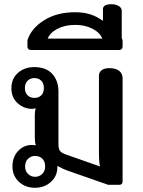

<svg xmlns="http://www.w3.org/2000/svg" viewBox="-20 -876 676 910"><path d="M39 -87Q39 -132 66 -160.5Q93 -189 131 -189Q143 -189 150 -187Q145 -201 145 -224V-331Q145 -348 149 -363Q140 -360 133 -360Q94 -360 64 -386.5Q34 -413 34 -458Q34 -503 65 -530.5Q96 -558 143 -558Q198 -558 227.5 -526Q257 -494 257 -442V-193Q257 -170 264.5 -160.5Q272 -151 292 -144L454 -87Q449 -106 449 -156V-517Q449 -533 461.5 -543Q474 -553 498 -553Q528 -553 544.5 -540.5Q561 -528 561 -505V-16Q561 0 545 0H493L307 -65Q282 -73 252 -90V-84Q252 -42 221.5 -14Q191 14 145 14Q100 14 69.5 -14.5Q39 -43 39 -87ZM188 -459Q188 -481 175.5 -493.5Q163 -506 143 -506Q124 -506 111 -493.5Q98 -481 98 -459Q98 -436 111 -424Q124 -412 143 -412Q163 -412 175.5 -424Q188 -436 188 -459ZM194 -87Q194 -111 180.5 -124Q167 -137 146 -137Q127 -137 113 -123.5Q99 -110 99 -87Q99 -65 113 -51.5Q127 -38 146 -38Q166 -38 180 -51.5Q194 -65 194 -87Z M561 -685V-656Q561 -648 556.5 -643.5Q552 -639 545 -639H126Q119 -639 114.5 -643.5Q110 -648 110 -656V-685Q128 -742 189 -780Q250 -818 335 -818Q378 -818 409.5 -807.5Q441 -797 468 -777V-833Q468 -856 509 -856Q528 -856 542.5 -847.5Q557 -839 557 -825V-696ZM465 -693Q454 -721 419 -739.5Q384 -758 336 -758Q288 -758 252.5 -739.5Q217 -721 206 -693Z"/></svg>

Font: Maitree SemiBold
Style: Regular
Weight: 600
Designer: CadsonDemak Team
Foundry: CadsonDemak
Version: Version 1.001